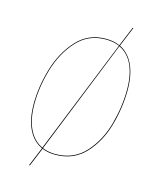

<svg xmlns="http://www.w3.org/2000/svg" viewBox="-129 -878 881 1072"><g transform="rotate(15 311.0 -342.0)"><path d="M566 -445Q566 -345 537 -240.5Q508 -136 441 -63.5Q374 9 268 9Q226 9 192 -5L147 104L143 102L188 -7Q135 -31 107 -89.5Q79 -148 79 -236Q79 -334 110 -439Q141 -544 207.5 -617Q274 -690 375 -690Q423 -690 456 -674L503 -788L507 -787L460 -673Q511 -648 538.5 -590Q566 -532 566 -445ZM189 -11 455 -671Q421 -686 375 -686Q275 -686 209.5 -613.5Q144 -541 113.5 -437Q83 -333 83 -236Q83 -149 110.5 -91.5Q138 -34 189 -11ZM562 -445Q562 -531 535.5 -588Q509 -645 458 -669L193 -9Q227 5 268 5Q373 5 439 -67.5Q505 -140 533.5 -243.5Q562 -347 562 -445Z"/></g></svg>

Font: Fira Sans Condensed Four
Style: Italic
Weight: 100
Width: 3
Italic angle: -8°
Designer: bBox Type GmbH & Carrois Corporate GbR & Edenspiekermann AG
Foundry: bBox Type GmbH & Carrois Corporate GbR & Edenspiekermann AG
Version: Version 4.301